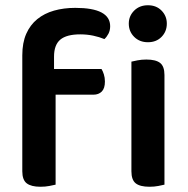

<svg xmlns="http://www.w3.org/2000/svg" viewBox="-20 -705 716 732"><path d="M186 -442H367Q372 -434 376 -421.5Q380 -409 380 -394Q380 -368 368 -356Q356 -344 336 -344H192V-1Q183 1 168 4Q153 7 134 7Q99 7 82 -6Q65 -19 65 -52V-494Q65 -542 80 -576Q95 -610 122 -632Q149 -654 186 -664.5Q223 -675 267 -675Q400 -675 400 -605Q400 -589 393.5 -576.5Q387 -564 378 -556Q359 -564 335.5 -569Q312 -574 286 -574Q234 -574 210 -554Q186 -534 186 -489ZM481 -470Q489 -472 504.5 -475Q520 -478 538 -478Q574 -478 590.5 -465Q607 -452 607 -419V-1Q599 1 583.5 4Q568 7 550 7Q514 7 497.5 -6Q481 -19 481 -52ZM471 -615Q471 -644 491.5 -664.5Q512 -685 544 -685Q576 -685 596 -664.5Q616 -644 616 -615Q616 -585 596 -564.5Q576 -544 544 -544Q512 -544 491.5 -564.5Q471 -585 471 -615Z"/></svg>

Font: Baloo 2 SemiBold
Style: Regular
Weight: 600
Designer: Sarang Kulkarni and Ek Type
Foundry: Ek Type
Version: Version 1.640;hotconv 1.0.111;makeotfexe 2.5.65597; ttfautoh